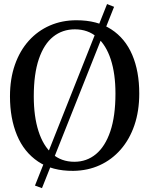

<svg xmlns="http://www.w3.org/2000/svg" viewBox="-20 -854 756 972"><path d="M522 -833.5 557.5 -819.5 192.5 98.5 157 85.5ZM351.5 11Q244.5 12 173 -36Q101.5 -84 66 -169.5Q30.5 -255 30.5 -366Q30.5 -455 55.5 -526.2Q80.5 -597.5 125.8 -647.8Q171 -698 232.5 -724.8Q294 -751.5 367 -751.5Q472.5 -751.5 543.2 -705.5Q614 -659.5 649.5 -576.2Q685 -493 685 -380.5Q685 -292 660.5 -220.2Q636 -148.5 591 -97Q546 -45.5 485.2 -17.8Q424.5 10 351.5 11ZM356.5 -35Q419 -35 465.8 -73.8Q512.5 -112.5 538.5 -189.2Q564.5 -266 564.5 -380.5Q564.5 -480.5 540.8 -553.2Q517 -626 471.2 -665.8Q425.5 -705.5 359 -705.5Q296 -705.5 249.2 -668.2Q202.5 -631 176.8 -555.5Q151 -480 151 -366Q151 -264.5 174.8 -190.2Q198.5 -116 244.2 -75.5Q290 -35 356.5 -35Z"/></svg>

Font: Merriweather 48pt
Style: Regular
Weight: 400
Version: Version 2.100